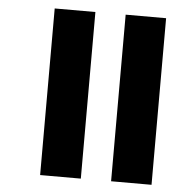

<svg xmlns="http://www.w3.org/2000/svg" viewBox="-49 -654 740 752"><g transform="rotate(5 321.0 -278.5)"><path d="M415 49V-606H574V49ZM136 49V-606H296V49Z"/></g></svg>

Font: Noto Sans Tamil SemiCondensed ExtraBold
Style: Regular
Weight: 800
Width: 4
Designer: Jelle Bosma - Monotype Design Team
Foundry: Monotype Imaging Inc.
Version: Version 2.004; ttfautohint (v1.8.4.7-5d5b)